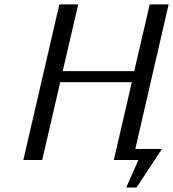

<svg xmlns="http://www.w3.org/2000/svg" viewBox="-20 -720 779 864"><path d="M588.9 -49.8H709L594.2 124H547.9L603 0H492.2L573.2 -350.1H251L169.9 0H85L247.1 -700.2H332L262.2 -399.9H584L653.8 -700.2H738.8Z"/></svg>

Font: Pfennig
Style: Italic
Weight: 500
Italic angle: -13°
Version: Version 20120410 ; ttfautohint (v0.8)